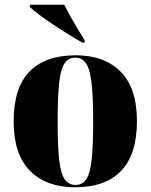

<svg xmlns="http://www.w3.org/2000/svg" viewBox="-20 -786 641 816"><path d="M299 10Q177 10 107.5 -60Q38 -130 38 -271Q38 -412 105 -481.5Q172 -551 302 -551Q423 -551 492.5 -481.5Q562 -412 562 -271Q562 -130 495 -60Q428 10 299 10ZM301 0Q330 0 346.5 -24Q363 -48 369.5 -107Q376 -166 376 -271Q376 -375 369 -434Q362 -493 345.5 -517Q329 -541 300 -541Q271 -541 254.5 -517Q238 -493 231.5 -434Q225 -375 225 -271Q225 -166 231.5 -107Q238 -48 255 -24Q272 0 301 0ZM330 -605Q305 -619 272.5 -639Q240 -659 207 -681Q174 -703 147 -723Q120 -743 107 -756V-766H253Q264 -744 279.5 -716Q295 -688 311 -661.5Q327 -635 340 -615V-605Z"/></svg>

Font: Noto Serif Display SemiCondensed Black
Style: Regular
Weight: 900
Width: 4
Designer: Monotype Design Team
Foundry: Monotype Imaging Inc.
Version: Version 2.009